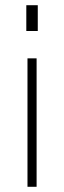

<svg xmlns="http://www.w3.org/2000/svg" viewBox="-20 -717 246 737"><path d="M85.5 0H120.5V-493H85.5ZM81 -598H125V-697H81Z"/></svg>

Font: HK Grotesk ExtraLight
Style: Regular
Weight: 200
Designer: Alfredo Marco Pradil
Foundry: Hanken Design Co.
Version: Version 3.001;FEAKit 1.0